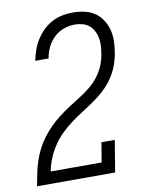

<svg xmlns="http://www.w3.org/2000/svg" viewBox="-84 -804 668 865"><g transform="rotate(-10 250.0 -371.5)"><path d="M15 0V-1Q20 -28 25.5 -55.5Q31 -83 39.5 -109.5Q48 -136 61 -162Q74 -188 91.5 -211.5Q109 -235 129.5 -255.5Q150 -276 173.5 -294Q197 -312 221.5 -328Q246 -344 271 -359.5Q296 -375 319 -393.5Q342 -412 360 -435Q378 -458 389 -484.5Q400 -511 404 -539Q404 -539 404 -539Q404 -539 404 -539Q407 -557 408 -575.5Q409 -594 405.5 -611Q402 -628 394 -643Q386 -658 373 -668.5Q360 -679 343 -683.5Q326 -688 308 -688Q283 -688 257.5 -679Q232 -670 212.5 -651Q193 -632 181.5 -608Q170 -584 166 -558H105Q110 -582 118 -605.5Q126 -629 139.5 -650.5Q153 -672 171.5 -690.5Q190 -709 212.5 -721Q235 -733 259.5 -738Q284 -743 308 -743Q335 -743 361 -737.5Q387 -732 408 -718Q429 -704 443 -682.5Q457 -661 463.5 -636.5Q470 -612 469.5 -584.5Q469 -557 464 -530Q459 -500 448 -471.5Q437 -443 419 -417Q401 -391 377.5 -369.5Q354 -348 328 -330Q302 -312 275 -295Q248 -278 222.5 -259Q197 -240 174 -217.5Q151 -195 133.5 -168.5Q116 -142 104.5 -113.5Q93 -85 87 -55H320L335 -145H396L372 0Z"/></g></svg>

Font: Iosevka Curly Slab LtObl
Style: Regular
Weight: 300
Italic angle: -9°
Monospace: yes
Designer: Belleve Invis
Foundry: Belleve Invis
Version: Version 11.0.0; ttfautohint (v1.8.3)